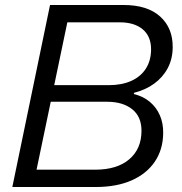

<svg xmlns="http://www.w3.org/2000/svg" viewBox="-20 -749 730 769"><path d="M29.4 0 180.4 -729H474.6Q570.6 -729 621.6 -682.7Q672.6 -636.4 671.7 -559.3Q671.4 -513.3 651.9 -476.3Q632.3 -439.3 597.6 -414.1Q563 -388.9 517 -377.3L516 -372.4Q553.9 -363.1 580.3 -340.9Q606.7 -318.6 620.4 -286.9Q634.1 -255.3 633.6 -216.3Q633 -150 600 -101.4Q567 -52.9 506.9 -26.4Q446.7 0 363 0ZM126.4 -69.4H361.3Q449.1 -69.4 497.9 -111.2Q546.7 -153 546.7 -225.1Q546.7 -282.1 509.1 -311.8Q471.4 -341.4 409.1 -341.4H171.9L186 -407.9H415Q467.7 -407.9 505.9 -425.1Q544.1 -442.3 564.6 -474.8Q585.1 -507.3 585.1 -551.7Q585.1 -603.3 551.8 -631.4Q518.4 -659.6 459.4 -659.6H249.7Z"/></svg>

Font: Mona Sans ExtraLight
Style: Italic
Weight: 200
Italic angle: -11.6951°
Designer: Deni Anggara
Foundry: GitHub
Version: Version 2.000